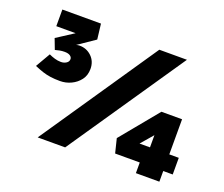

<svg xmlns="http://www.w3.org/2000/svg" viewBox="-119 -905 1264 1084"><g transform="rotate(20 513.0 -363.0)"><path d="M208 -342Q176 -342 151 -345.5Q126 -349 103 -356.5Q80 -364 52 -376L103 -464Q120 -456 138.5 -450.5Q157 -445 176 -445Q194 -445 208 -454Q222 -463 222 -478Q222 -490 210.5 -498Q199 -506 177 -506Q162 -506 148.5 -503.5Q135 -501 121 -497L97 -560L258 -664L261 -626H83V-726H315L326 -634L197 -546L195 -552Q207 -559 220.5 -563.5Q234 -568 244 -568Q287 -568 317 -539Q347 -510 347 -465Q347 -426 326.5 -399Q306 -372 274.5 -357Q243 -342 208 -342ZM199 0 675 -700H841L364 0ZM914 -164H987V-64H914ZM722 -130 706 -164H865L814 -122V-282L843 -271ZM930 0H789V-103L841 -64H641L620 -149L806 -375H930Z"/></g></svg>

Font: Lexend Exa ExtraBold
Style: Regular
Weight: 800
Designer: Bonnie Shaver-Troup, Thomas Jockin
Foundry: Lexend
Version: Version 1.007